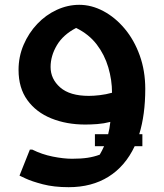

<svg xmlns="http://www.w3.org/2000/svg" viewBox="-20 -517 680 797"><path d="M265 260Q204 260 158 248Q112 236 86.5 224Q61 212 61 212L104 104H114Q154 124 199 133Q244 142 279 142Q316 142 343 138Q370 134 394 125Q404 108 412 90H374V40H429Q435 17 438 -11Q411 -4 384 -2Q357 0 334 0Q256 0 193 -25.5Q130 -51 93.5 -101.5Q57 -152 57 -227Q57 -282 78 -331Q99 -380 134.5 -417.5Q170 -455 215.5 -476Q261 -497 309 -497Q360 -497 409 -471Q458 -445 497.5 -398Q537 -351 560 -287Q583 -223 583 -148Q583 -41 558 40H571V90H539Q500 173 430.5 216.5Q361 260 265 260ZM190 -239Q190 -189 230 -154Q270 -119 349 -119Q369 -119 394.5 -122Q420 -125 445 -132Q445 -185 429.5 -237.5Q414 -290 381.5 -332.5Q349 -375 296 -401Q242 -373 216 -329Q190 -285 190 -239Z"/></svg>

Font: Kufam SemiBold
Style: Regular
Weight: 600
Designer: Wael Morcos, Artur Schmal
Foundry: Original Type
Version: Version 1.300; ttfautohint (v1.8.3)